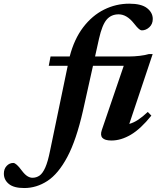

<svg xmlns="http://www.w3.org/2000/svg" viewBox="-212 -732 840 1018"><path d="M228 -145Q192.5 11 144.8 100.5Q97 190 39.2 227.5Q-18.5 265 -83.5 265Q-139 265 -165.2 243.2Q-191.5 221.5 -191.5 188.5Q-191.5 163.5 -176.8 147.8Q-162 132 -141.5 132Q-126 132 -96 173Q-80 194 -66.5 202.2Q-53 210.5 -40 210.5Q-19 210.5 -2.2 198.8Q14.5 187 28.2 156Q42 125 53.5 67L147 -383H46.5L56 -432.5H157.5Q181.5 -525 229.2 -587.5Q277 -650 340 -681.2Q403 -712.5 473.5 -712.5Q537.5 -712.5 567.8 -688.8Q598 -665 598 -631.5Q598 -604.5 580 -587.8Q562 -571 539.5 -571Q534 -571 525 -578Q516 -585 498 -608Q460 -656 417 -656Q377.5 -656 353.5 -628Q329.5 -600 313 -527L292 -432.5H470.5Q499 -432.5 528.8 -436Q558.5 -439.5 578 -445.5H597.5L473.5 -75Q497 -81.5 520.8 -97.2Q544.5 -113 571.5 -138.5L590.5 -119Q534 -48.5 481.8 -17.8Q429.5 13 379 13Q308.5 13 328 -43L444 -383H281Z"/></svg>

Font: Newsreader Text
Style: Bold Italic
Weight: 700
Italic angle: -17°
Designer: Hugues Gentile
Foundry: Production Type
Version: Version 1.001